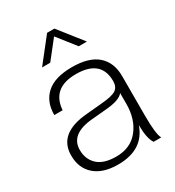

<svg xmlns="http://www.w3.org/2000/svg" viewBox="-180 -841 871 957"><g transform="rotate(-30 256.0 -363.0)"><path d="M218 10Q132 10 84.5 -31.5Q37 -73 37 -146Q37 -273 209 -287L297 -295Q359 -300 381.5 -314.5Q404 -329 404 -363Q404 -486 260 -486Q122 -486 113 -363H65Q65 -440 113.5 -483Q162 -526 260 -526Q358 -526 406.5 -483Q455 -440 455 -363V-132Q455 -27 471 0H427Q405 -33 405 -109Q364 10 218 10ZM230 -29Q313 -29 358.5 -86.5Q404 -144 404 -232V-294Q382 -264 297 -258L219 -251Q88 -240 88 -148Q88 -95 123 -62Q158 -29 230 -29ZM389 -599H342L260 -703L178 -599H131L239 -736H281Z"/></g></svg>

Font: Creato Display Light
Style: Regular
Weight: 300
Version: Version 1.000